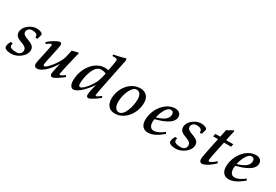

<svg xmlns="http://www.w3.org/2000/svg" viewBox="49 -1666 3773 2624"><g transform="rotate(30 1935.0 -353.5)"><path d="M32 -39C32 0 89 13 147 13C235 13 355 -66 355 -162C355 -285 160 -253 160 -343C160 -381 195 -410 232 -410C314 -410 319 -381 323 -342L354 -343L375 -422C362 -451 318 -462 276 -462C189 -462 85 -384 85 -297C85 -172 275 -213 275 -111C275 -68 241 -40 197 -40C109 -40 88 -59 88 -92C88 -101 90 -110 92 -121L59 -123C54 -113 32 -78 32 -39Z M472 -361 484 -337C495 -347 542 -378 556 -378C562 -378 566 -369 566 -359C566 -332 503 -72 503 -42C503 1 527 13 545 13C645 13 743 -122 793 -202C793 -202 757 -57 757 -30C757 -4 769 12 789 12C820 12 900 -43 953 -86L941 -110C925 -98 883 -68 866 -68C860 -68 857 -72 857 -80C857 -107 929 -406 942 -456L932 -461C920 -457 840 -438 840 -438L815 -324C796 -237 663 -65 621 -65C611 -65 605 -73 605 -88C605 -115 672 -393 672 -428C672 -451 661 -462 646 -462C605 -462 504 -393 472 -361Z M1060 -93C1060 -23 1090 12 1123 12C1200 12 1316 -126 1362 -199C1361 -193 1328 -74 1328 -29C1328 -1 1341 12 1359 12C1392 12 1485 -55 1522 -85L1511 -110C1500 -102 1455 -66 1437 -66C1431 -66 1427 -71 1427 -80C1427 -104 1549 -692 1549 -692L1541 -720C1511 -710 1444 -691 1361 -677L1357 -653C1423 -653 1436 -651 1436 -626C1436 -602 1414 -480 1408 -456C1385 -462 1367 -463 1351 -463C1198 -463 1060 -298 1060 -93ZM1162 -108C1162 -166 1178 -255 1205 -315C1227 -364 1263 -415 1320 -415C1350 -415 1373 -410 1399 -398C1395 -374 1371 -286 1364 -269C1326 -179 1230 -62 1187 -62C1171 -62 1162 -80 1162 -108Z M1638 -144C1638 -56 1679 13 1778 13C1932 13 2054 -144 2054 -313C2054 -404 2003 -462 1913 -462C1755 -462 1638 -306 1638 -144ZM1740 -149C1740 -275 1803 -421 1876 -421C1931 -421 1954 -375 1954 -307C1954 -199 1904 -29 1818 -29C1770 -29 1740 -76 1740 -149Z M2183 -121C2183 -24 2238 13 2299 13C2369 13 2446 -28 2525 -96L2511 -120C2459 -78 2403 -49 2357 -49C2300 -49 2283 -99 2283 -149C2283 -162 2286 -178 2288 -192C2377 -216 2557 -267 2557 -381C2557 -429 2521 -462 2463 -462C2312 -462 2183 -292 2183 -121ZM2292 -222C2300 -275 2349 -417 2420 -417C2442 -417 2465 -403 2465 -367C2465 -277 2361 -245 2292 -222Z M2627 -39C2627 0 2684 13 2742 13C2830 13 2950 -66 2950 -162C2950 -285 2755 -253 2755 -343C2755 -381 2790 -410 2827 -410C2909 -410 2914 -381 2918 -342L2949 -343L2970 -422C2957 -451 2913 -462 2871 -462C2784 -462 2680 -384 2680 -297C2680 -172 2870 -213 2870 -111C2870 -68 2836 -40 2792 -40C2704 -40 2683 -59 2683 -92C2683 -101 2685 -110 2687 -121L2654 -123C2649 -113 2627 -78 2627 -39Z M3099 -390H3177C3177 -390 3110 -84 3110 -44C3110 -5 3127 12 3151 12C3206 12 3308 -66 3338 -104C3338 -104 3326 -124 3324 -126C3308 -110 3247 -63 3226 -63C3216 -63 3211 -70 3211 -85C3211 -110 3268 -375 3271 -390H3383L3393 -434H3280C3283 -454 3311 -581 3315 -593L3304 -604C3278 -588 3227 -558 3210 -551L3186 -434H3110Z M3458 -121C3458 -24 3513 13 3574 13C3644 13 3721 -28 3800 -96L3786 -120C3734 -78 3678 -49 3632 -49C3575 -49 3558 -99 3558 -149C3558 -162 3561 -178 3563 -192C3652 -216 3832 -267 3832 -381C3832 -429 3796 -462 3738 -462C3587 -462 3458 -292 3458 -121ZM3567 -222C3575 -275 3624 -417 3695 -417C3717 -417 3740 -403 3740 -367C3740 -277 3636 -245 3567 -222Z"/></g></svg>

Font: KpRoman
Style: SemiboldItalic
Weight: 600
Italic angle: -11°
Version: Version 0.66